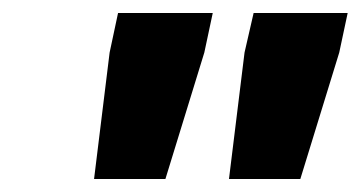

<svg xmlns="http://www.w3.org/2000/svg" viewBox="-20 -708 556 296"><path d="M333 -432 357 -627 371 -688H516L503 -627L443 -432ZM125 -432 149 -627 162 -688H308L295 -627L235 -432Z"/></svg>

Font: Saira Expanded
Style: Bold Italic
Weight: 700
Width: 7
Italic angle: -12°
Designer: Hector Gatti with collaboration of the Omnibus-Type team
Foundry: Omnibus-Type
Version: Version 1.101